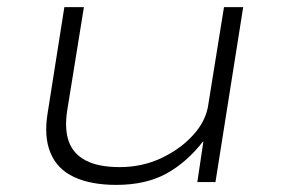

<svg xmlns="http://www.w3.org/2000/svg" viewBox="-20 -512 789 540"><path d="M307 8Q236 8 188.5 -14Q141 -36 122 -82Q103 -128 114 -194L161 -492H216L169 -201Q161 -149 173.5 -114Q186 -79 221.5 -60.5Q257 -42 317 -42Q380 -42 434 -67.5Q488 -93 524 -133Q560 -173 566 -219L610 -492H664L586 0H535L552 -114H551Q504 -54 446.5 -23Q389 8 307 8Z"/></svg>

Font: Nunito Sans 7pt Expanded ExtraLight
Style: Italic
Weight: 250
Width: 7
Italic angle: -9°
Designer: Vernon Adams
Foundry: Vernon Adams
Version: Version 3.101;gftools[0.9.27]